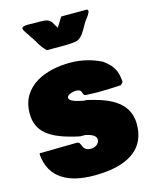

<svg xmlns="http://www.w3.org/2000/svg" viewBox="-156 -1185 1038 1311"><g transform="rotate(-15 363.0 -529.0)"><path d="M343.8 27.3C490.2 27.3 714.8 -4.9 714.8 -237.3C714.8 -410.2 544.9 -456.1 425.8 -484.4H408.2C373 -491.2 307.6 -503.9 307.6 -531.2C307.6 -556.6 359.4 -564.5 369.1 -564.5C429.7 -564.5 395.5 -518.6 434.6 -518.6C459 -518.6 483.4 -515.6 507.8 -515.6C567.4 -515.6 623 -518.6 677.7 -521.5L695.3 -539.1C690.4 -601.6 681.6 -651.4 601.6 -708C537.4 -740.1 462.6 -759.8 380.9 -759.8C216.8 -759.8 26.4 -694.3 26.4 -495.1C26.4 -368.2 108.4 -299.8 319.3 -255.9H355.5C391.6 -248 429.7 -234.4 429.7 -205.1C429.7 -171.9 397.5 -155.3 369.1 -155.3C297.9 -155.3 324.2 -219.7 285.2 -219.7C201.2 -219.7 120.1 -215.8 39.1 -215.8C35.2 -215.8 32.2 -215.8 29.3 -216.8C21.5 -216.8 20.5 -211.9 20.5 -206.1C34.9 -36.6 166.4 27.3 343.8 27.3ZM128.9 -1068.4C128.9 -1051.8 163.1 -1013.7 168 -1001C170.9 -997.1 172.9 -993.2 175.8 -990.2L193.4 -962.9C210 -932.6 230.5 -900.4 253.9 -882.8C317.4 -884.8 401.4 -878.9 456.1 -888.7C507.8 -897.5 529.3 -963.9 560.5 -1009.8L583 -1040C589.8 -1051.8 595.7 -1061.5 595.7 -1069.3C594.7 -1075.2 591.8 -1079.1 586.9 -1080.1H406.2C391.6 -1059.6 377.9 -1032.2 363.3 -1011.7L343.8 -1044.9C328.1 -1080.1 298.8 -1084 253.9 -1084H210.9C202.1 -1084 188.5 -1085 173.8 -1085C151.4 -1085 128.9 -1082 128.9 -1068.4Z"/></g></svg>

Font: Bowlby One SC
Style: Regular
Weight: 400
Width: 1
Version: Version 1.2